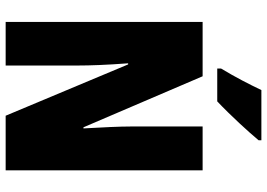

<svg xmlns="http://www.w3.org/2000/svg" viewBox="-156 -812 967 696"><g transform="rotate(90 328.0 -463.5)"><path d="M488 -917V-927H306C285 -883 260 -834 228 -781V-767H347C397 -814 460 -883 488 -917ZM597 0V-714H438V-455C438 -412 441 -354 445 -282H441L256 -714H59V0H217V-263C217 -304 215 -365 209 -444H213L399 0Z"/></g></svg>

Font: Noto Sans Telugu ExtraCondensed Black
Style: Regular
Weight: 900
Width: 2
Designer: Jelle Bosma - Monotype Design Team
Foundry: Monotype Imaging Inc.
Version: Version 2.005